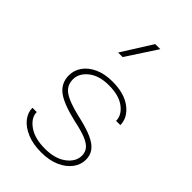

<svg xmlns="http://www.w3.org/2000/svg" viewBox="-230 -850 940 940"><g transform="rotate(45 239.5 -380.0)"><path d="M265.1 -765.1 166 -607.4H197.3L300.3 -765.1ZM247.1 -487.8Q193.8 -487.8 155 -470.2Q116.2 -452.6 95.2 -423.1Q74.2 -393.6 74.2 -358.4Q74.2 -305.2 114.5 -273.9Q154.8 -242.7 253.4 -219.7Q308.1 -208.5 339.6 -195.6Q371.1 -182.6 384.5 -165.8Q397.9 -148.9 397.9 -125Q397.9 -83.5 356.7 -52.2Q315.4 -21 245.6 -21Q173.8 -21 132.1 -51Q90.3 -81.1 90.3 -119.6H60.5Q60.5 -86.4 83 -58.1Q105.5 -29.8 147 -12.5Q188.5 4.9 245.1 4.9Q300.3 4.9 340.8 -12.9Q381.3 -30.8 403.6 -60.5Q425.8 -90.3 425.8 -125Q425.8 -156.7 408.4 -179.4Q391.1 -202.1 352.1 -219.2Q313 -236.3 248 -250.5Q193.4 -263.7 161.4 -278.1Q129.4 -292.5 115.7 -311.8Q102.1 -331.1 102.1 -358.4Q102.1 -399.9 141.4 -431.2Q180.7 -462.4 247.6 -462.4Q317.4 -462.4 356.4 -432.9Q395.5 -403.3 395.5 -363.8H424.8Q424.8 -414.6 377.2 -451.2Q329.6 -487.8 247.1 -487.8Z"/></g></svg>

Font: Estedad-FD VF
Style: Regular
Weight: 100
Designer: Amin Abedi
Version: Version 7.3